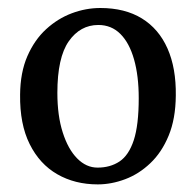

<svg xmlns="http://www.w3.org/2000/svg" viewBox="-20 -826 502 492"><path d="M230.5 -353.5Q172 -353.5 126.8 -379.5Q81.5 -405.5 56 -456.8Q30.5 -508 31.5 -583.5Q32 -640.5 50.2 -682.2Q68.5 -724 98.2 -751.2Q128 -778.5 164 -792Q200 -805.5 237 -805.5Q300 -805.5 343.5 -778.8Q387 -752 409.2 -701.8Q431.5 -651.5 430.5 -581Q430 -521.5 412.2 -478.5Q394.5 -435.5 365.2 -407.8Q336 -380 300.8 -366.8Q265.5 -353.5 230.5 -353.5ZM230 -396.5Q262.5 -396.5 286.2 -412.2Q310 -428 322.8 -466.8Q335.5 -505.5 335.5 -574.5Q335.5 -631.5 323.5 -673.8Q311.5 -716 288.5 -739Q265.5 -762 232 -762Q185.5 -762 156.2 -720.2Q127 -678.5 127 -588Q127 -529.5 140.8 -486.5Q154.5 -443.5 177.8 -420Q201 -396.5 230 -396.5Z"/></svg>

Font: Merriweather 36pt
Style: Regular
Weight: 400
Designer: Eben Sorkin
Foundry: Eben Sorkin
Version: Version 2.100